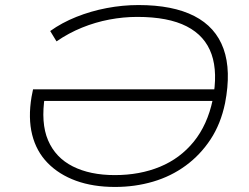

<svg xmlns="http://www.w3.org/2000/svg" viewBox="-20 -733 985 761"><path d="M436 8Q349 8 281.5 -16.5Q214 -41 169 -87Q124 -133 107.5 -199Q91 -265 105 -349L111 -379H843L835 -333H138L158 -353Q141 -246 170.5 -177Q200 -108 268.5 -73.5Q337 -39 435 -39Q534 -39 614 -72Q694 -105 748 -171.5Q802 -238 823 -337Q844 -445 818.5 -518Q793 -591 720 -628.5Q647 -666 524 -666Q469 -666 413.5 -655.5Q358 -645 305 -623.5Q252 -602 204 -569L179 -610Q225 -643 282.5 -666Q340 -689 403 -701Q466 -713 529 -713Q665 -713 750 -669.5Q835 -626 866 -539.5Q897 -453 872 -324Q855 -242 814.5 -180.5Q774 -119 716 -76.5Q658 -34 586.5 -13Q515 8 436 8Z"/></svg>

Font: Nunito Sans 10pt Expanded ExtraLight
Style: Italic
Weight: 250
Width: 7
Italic angle: -9°
Designer: Vernon Adams
Foundry: Vernon Adams
Version: Version 3.101;gftools[0.9.27]